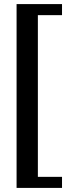

<svg xmlns="http://www.w3.org/2000/svg" viewBox="-20 -780 349 938"><path d="M61 -760H283V-706H165V84H283V138H61Z"/></svg>

Font: IBM Plex Serif Medm
Style: Regular
Weight: 500
Designer: Mike Abbink, Paul van der Laan, Pieter van Rosmalen
Foundry: Bold Monday
Version: Version 3.001